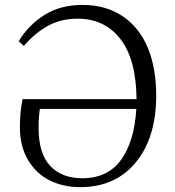

<svg xmlns="http://www.w3.org/2000/svg" viewBox="-20 -748 711 782"><path d="M307.1 14.2Q237.3 14.2 182.4 -13.2Q127.4 -40.5 94.2 -96.4Q61 -152.3 61 -229Q61 -290.5 71.8 -344.2H536.1Q534.7 -505.9 470.5 -588.9Q406.2 -671.9 295.9 -671.9Q228 -671.9 175.3 -642.8Q122.6 -613.8 77.1 -561L56.2 -580.1Q96.2 -646.5 161.4 -687.3Q226.6 -728 315.9 -728Q411.6 -728 480 -681.6Q548.3 -635.3 582.3 -552.7Q616.2 -470.2 616.2 -358.9Q616.2 -188 533.2 -86.9Q450.2 14.2 307.1 14.2ZM314.9 -22Q418.5 -22 472.9 -96.9Q527.3 -171.9 535.2 -304.2H142.1Q137.2 -267.1 137.2 -227.1Q137.2 -121.6 184.8 -71.8Q232.4 -22 314.9 -22Z"/></svg>

Font: Literata Light
Style: Regular
Weight: 300
Designer: Latin by Veronika Burian and Jose Scaglione. Greek by Irene Vlachou. Cyrillic by Vera Evstafieva.
Foundry: TypeTogether
Version: Version 3.021